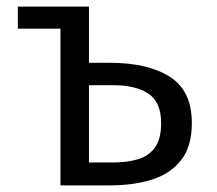

<svg xmlns="http://www.w3.org/2000/svg" viewBox="-20 -560 655 580"><path d="M248.7 -540V-370.3H312.3Q426.2 -370.3 492.8 -328.2Q559.5 -286.2 559.5 -188.2Q559.5 -117.9 527.4 -76.7Q495.4 -35.4 439.7 -17.7Q384.1 0 312.3 0H162.6V-473.3H33.8V-540ZM322.6 -302.6H248.7V-69.2H322.1Q363.1 -69.2 395.9 -78.7Q428.7 -88.2 447.7 -113.8Q466.7 -139.5 466.7 -188.2Q466.7 -251.3 428.5 -276.9Q390.3 -302.6 322.6 -302.6Z"/></svg>

Font: FiraCode Nerd Font
Style: Regular
Weight: 400
Designer: Carrois Corporate, Edenspiekermann AG, Nikita Prokopov
Foundry: Carrois Corporate, Edenspiekermann AG, Nikita Prokopov
Version: Version 6.002;Nerd Fonts 2.2.2